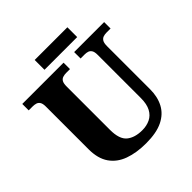

<svg xmlns="http://www.w3.org/2000/svg" viewBox="-223 -1024 1204 1204"><g transform="rotate(-45 379.5 -422.0)"><path d="M392 10Q307 10 243.5 -13Q180 -36 145 -86.5Q110 -137 110 -219V-598Q110 -624 102 -636.5Q94 -649 81 -653Q68 -657 52 -657H17V-714H383V-657H349Q333 -657 319.5 -652.5Q306 -648 298.5 -635Q291 -622 291 -594V-210Q291 -127 329 -96Q367 -65 433 -65Q472 -65 503 -80Q534 -95 551.5 -128Q569 -161 569 -214V-598Q569 -624 561 -636.5Q553 -649 540.5 -653Q528 -657 512 -657H477V-714H743V-657H707Q691 -657 678 -652.5Q665 -648 657 -635Q649 -622 649 -594V-212Q649 -145 622.5 -95Q596 -45 540 -17.5Q484 10 392 10ZM267 -767V-854H557V-767Z"/></g></svg>

Font: Noto Serif Armenian ExtraBold
Style: Regular
Weight: 800
Version: Version 2.007